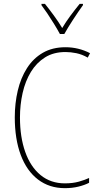

<svg xmlns="http://www.w3.org/2000/svg" viewBox="-20 -970 515 1000"><path d="M321 -699Q259 -699 214.5 -671Q170 -643 141 -595.5Q112 -548 98 -486.5Q84 -425 84 -358Q84 -256 111.5 -178.5Q139 -101 191.5 -58Q244 -15 318 -15Q359 -15 391 -24Q423 -33 444 -43V-18Q421 -6 388.5 2Q356 10 318 10Q237 10 178 -35Q119 -80 88 -163Q57 -246 57 -359Q57 -432 72.5 -498Q88 -564 120.5 -615Q153 -666 203 -695Q253 -724 321 -724Q389 -724 449 -693L437 -670Q407 -687 377.5 -693Q348 -699 321 -699ZM292 -793Q279 -817 261.5 -845.5Q244 -874 226.5 -900Q209 -926 196 -943V-950H214Q235 -924 260 -890Q285 -856 304 -824Q323 -856 346 -887Q369 -918 395 -950H412V-943Q389 -911 361.5 -869Q334 -827 315 -793Z"/></svg>

Font: Noto Sans Georgian Condensed Thin
Style: Regular
Weight: 100
Width: 3
Designer: Monotype Design Team, Akaki Razmadze
Foundry: Google LLC
Version: Version 2.005; ttfautohint (v1.8.4.7-5d5b)